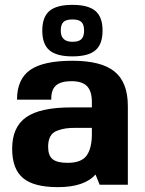

<svg xmlns="http://www.w3.org/2000/svg" viewBox="-20 -760 596 790"><path d="M373 -42Q327 10 218 10Q119 10 74.5 -27.5Q30 -65 30 -148Q30 -237 87.5 -277.5Q145 -318 272 -318H358V-340Q358 -385 338 -405.5Q318 -426 274 -426Q230 -426 210 -408Q190 -390 191 -350H50Q50 -434 104 -472Q158 -510 278 -510Q397 -510 451.5 -465.5Q506 -421 506 -324V0H390ZM358 -234H293Q267 -234 250 -231.5Q233 -229 214.5 -222Q196 -215 187 -198.5Q178 -182 178 -156Q178 -120 196.5 -105Q215 -90 258 -90Q315 -90 336.5 -120Q358 -150 358 -209ZM183.5 -715Q213 -740 278 -740Q343 -740 372.5 -715Q402 -690 402 -634Q402 -578 372.5 -553Q343 -528 278 -528Q213 -528 183.5 -553Q154 -578 154 -634Q154 -690 183.5 -715ZM278 -588Q304 -588 315 -599Q326 -610 326 -634Q326 -659 315 -669.5Q304 -680 278 -680Q252 -680 241 -669.5Q230 -659 230 -634Q230 -588 278 -588Z"/></svg>

Font: Fivo Sans
Style: Regular
Weight: 700
Designer: Alexander Slobzheninov
Foundry: Alexander Slobzheninov
Version: 1.0